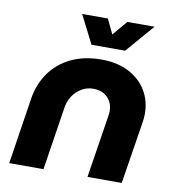

<svg xmlns="http://www.w3.org/2000/svg" viewBox="-80 -782 785 854"><g transform="rotate(10 312.5 -355.0)"><path d="M18.3 0 64.7 -300.7Q75.3 -366.3 110.8 -416.8Q146.3 -467.3 205.3 -496.2Q264.3 -525 343.7 -525Q413.7 -525 465.7 -498.5Q517.7 -472 546 -425.7Q574.3 -379.3 574.3 -320.7Q574.3 -311 573.3 -299.3Q572.3 -287.7 570.3 -276.7L526.3 0H371.7L416 -283Q417 -288.7 417.5 -294.5Q418 -300.3 418 -304.7Q418 -343 393.8 -366.8Q369.7 -390.7 329.3 -390.7Q301.3 -390.7 277.7 -377Q254 -363.3 238.3 -340.3Q222.7 -317.3 217.7 -288.3L173 0ZM287.3 -582 222.3 -709.7H338.7L370.3 -643L426.7 -709.7H549.3L439.3 -582Z"/></g></svg>

Font: MuseoModerno Thin
Style: Italic
Weight: 100
Italic angle: -9°
Designer: Pablo Cosgaya, Héctor Gatti, Marcela Romero, and the Authors of The MuseoModerno Project.
Foundry: Omnibus-Type Team
Version: Version 1.003